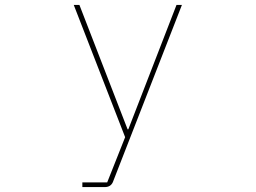

<svg xmlns="http://www.w3.org/2000/svg" viewBox="-20 -551 1040 781"><path d="M315 210V191H416L489 7L280 -531H303L499 -25H502L698 -531H720L439 190Q430 210 406 210Z"/></svg>

Font: IBM Plex Sans JP Thin
Style: Regular
Weight: 100
Designer: Mike Abbink; Paul van der Laan; Pieter van Rosmalen; Wujin Sim; Yejin Wi; Jinhee Kim; Boomi Park; Yona Kim; Kichan Ma
Foundry: Sandoll Inc.
Version: Version 1.001